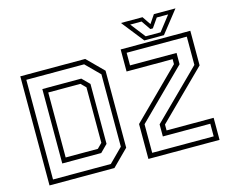

<svg xmlns="http://www.w3.org/2000/svg" viewBox="-115 -1024 1436 1190"><g transform="rotate(-15 603.0 -429.0)"><path d="M62.5 0V-700H479L582 -597V-103L479 0ZM204 -141.5H410.5L441 -172V-528L410.5 -558.5H204ZM93 -30H464L551.5 -117.5V-582L464 -669.5H93ZM174 -111V-588.5H424L470.5 -542V-157.5L424 -111ZM729.5 -30.5H1124V-111.5H819.5V-189L1123 -489V-670.5H737V-589.5H1035.5V-517L729.5 -214ZM697 0V-224L1002 -526.5V-558.5H706.5V-700H1153.5V-478L851.5 -179.5V-141.5H1153.5V0ZM862.5 -716 750.5 -858H889L925.5 -804L962 -858H1100.5L988.5 -716ZM877.5 -738.5H973L1047 -833.5H974L933 -774.5H917L876.5 -833.5H803.5Z"/></g></svg>

Font: Tourney Thin Light
Style: Regular
Weight: 300
Version: Version 1.015